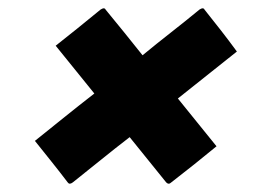

<svg xmlns="http://www.w3.org/2000/svg" viewBox="-20 -531 640 462"><path d="M64 -192Q100 -221 135.5 -249.5Q171 -278 207 -306Q184 -335 160.5 -363.5Q137 -392 114 -421Q137 -439 165.5 -462Q194 -485 222 -508Q227 -511 229 -511Q233 -511 234 -508Q256 -481 278.5 -453.5Q301 -426 323 -398Q357 -426 391.5 -453Q426 -480 460 -508Q465 -511 467 -511Q471 -511 472 -508Q492 -483 511.5 -458Q531 -433 550 -407Q515 -379 479 -350.5Q443 -322 408 -294Q431 -265 454.5 -236.5Q478 -208 501 -179Q478 -160 448 -136Q418 -112 392 -92Q389 -89 386 -89Q383 -89 380 -92Q358 -119 336 -146.5Q314 -174 292 -201Q257 -174 223 -146.5Q189 -119 155 -92Q151 -89 148 -89Q145 -89 143 -92Q124 -117 104 -142Q84 -167 64 -192Z"/></svg>

Font: Recursive Sn Lnr St
Style: Bold Italic
Weight: 700
Italic angle: -15°
Version: Version 1.079;hotconv 1.0.112;makeotfexe 2.5.65598; ttfautoh